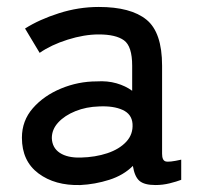

<svg xmlns="http://www.w3.org/2000/svg" viewBox="-20 -524 575 552"><path d="M211 8Q138 10 90.5 -25.5Q43 -61 43 -128Q43 -177 74.5 -213Q106 -249 155.5 -269.5Q205 -290 258 -290Q289 -292 315 -284.5Q341 -277 360 -263V-335Q360 -391 336.5 -408Q313 -425 264 -425Q222 -425 174.5 -410Q127 -395 94 -372L52 -442Q93 -468 149.5 -486Q206 -504 264 -504Q356 -504 401 -467.5Q446 -431 446 -335V-82Q446 -63 456 -60Q466 -57 501 -65V-7Q488 -2 468 3Q448 8 427 8Q395 8 381 -4Q367 -16 362 -47Q335 -20 294 -7Q253 6 211 8ZM212 -71Q254 -72 288.5 -83.5Q323 -95 343 -116.5Q363 -138 361 -168Q359 -196 332.5 -208Q306 -220 265 -218Q228 -217 197 -204.5Q166 -192 147.5 -172Q129 -152 129 -127Q130 -99 152 -84.5Q174 -70 212 -71Z"/></svg>

Font: Zen Kaku Gothic New Medium
Style: Regular
Weight: 500
Designer: Yoshimichi Ohira
Foundry: Positype
Version: Version 1.002